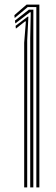

<svg xmlns="http://www.w3.org/2000/svg" viewBox="-20 -820 245 840"><path d="M139 0V-789H101.2L44.2 -741.2L43 -753.8L96.5 -800H152.2V0ZM112.2 0V-652.8L114.5 -766.2H110.8L47 -717.5L45.5 -730L106.5 -777.8H126L125.8 -662.8V0ZM85.8 0V-632.8L93.2 -726.2L89.8 -726.5L49.5 -694.8L48.2 -707L100.8 -747H104.2L99 -642.8V0Z"/></svg>

Font: Big Shoulders Inline Display
Style: Regular
Weight: 400
Designer: Patric King
Foundry: XO Type Co
Version: Version 1.000